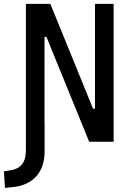

<svg xmlns="http://www.w3.org/2000/svg" viewBox="-58 -713 664 966"><path d="M-33.2 232.4 -38.1 148.9 -3.9 143.6Q33.7 137.7 53 113.3Q72.3 88.9 72.3 43V-89.8H166.5V46.9Q166.5 127.4 124.5 174.1Q82.5 220.7 5.9 228.5ZM390.6 0 175.8 -527.3H130.9V-693.4H195.3L410.2 -166H434.6V0ZM72.3 0V-693.4H166V0ZM419.9 0V-693.4H513.7V0Z"/></svg>

Font: Cascadia Code PL
Style: Regular
Weight: 400
Monospace: yes
Designer: Aaron Bell
Foundry: Saja Typeworks
Version: Version 2102.003